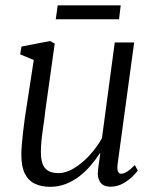

<svg xmlns="http://www.w3.org/2000/svg" viewBox="-20 -712 599 742"><path d="M174 10Q140 10 115 -1.8Q90 -13.5 76.2 -40.8Q62.5 -68 62.5 -114Q62.5 -130 64.2 -152.5Q66 -175 69 -200.5Q72 -226 75.2 -250Q78.5 -274 81.5 -292L110.5 -480L58 -502L63 -532L173.5 -553.5L191.5 -543.5L155.5 -287Q153.5 -267 150.5 -245.8Q147.5 -224.5 144.5 -203.5Q141.5 -182.5 139.8 -162.8Q138 -143 138 -126Q138 -93 146.2 -75Q154.5 -57 169.8 -50Q185 -43 206 -43Q235 -43 266 -61.8Q297 -80.5 325.5 -111.2Q354 -142 374 -178L423.5 -548H498.5L434.5 -77.5Q432 -59.5 435.8 -50Q439.5 -40.5 448 -40.5Q458 -40.5 471 -48.5Q484 -56.5 501 -74L512.5 -53Q507.5 -45 492.2 -30Q477 -15 455 -2.8Q433 9.5 407 9.5Q378.5 9.5 366.8 -8.8Q355 -27 359 -54Q359 -56 359.8 -63.5Q360.5 -71 362.2 -81.2Q364 -91.5 365.2 -101.8Q366.5 -112 367.5 -119.5L366.5 -120.5Q349.5 -94.5 329.2 -71Q309 -47.5 284.8 -29.2Q260.5 -11 232.8 -0.5Q205 10 174 10ZM203 -691.5H446.5L440 -637.5H195.5Z"/></svg>

Font: Merriweather 48pt Light
Style: Italic
Weight: 300
Italic angle: -7.8°
Version: Version 2.101